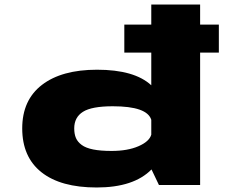

<svg xmlns="http://www.w3.org/2000/svg" viewBox="-20 -820 1090 851"><path d="M410 -511Q576 -511 650.5 -442V-587H531V-711H650.5V-800H867V-711H950V-587H867V0H684.5L651.5 -69Q573 11 408.5 11Q249 11 163.8 -56.5Q78.5 -124 78.5 -251Q78.5 -376.5 166 -443.8Q253.5 -511 410 -511ZM309 -251Q309 -226 316.5 -208.5Q324 -191 342.2 -177.5Q360.5 -164 393.2 -157.5Q426 -151 474.5 -151Q545.5 -151 593.5 -171.8Q641.5 -192.5 650.5 -223V-289Q632 -349 480 -349Q386.5 -349 347.8 -324.5Q309 -300 309 -251Z"/></svg>

Font: League Mono Extended ExtraBold
Style: Regular
Weight: 800
Width: 9
Designer: Tyler Finck
Foundry: The League of Moveable Type / Tyler Finck
Version: Version 2.210